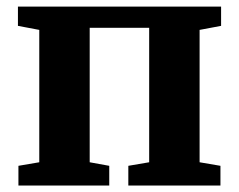

<svg xmlns="http://www.w3.org/2000/svg" viewBox="-20 -574 740 594"><path d="M37 0V-61L101.5 -72V-481.5L35.5 -494V-553.5H664V-494L597.5 -481.5V-72L662 -61V0H377V-61L441.5 -72V-488H257.5V-72L318 -61V0Z"/></svg>

Font: Merriweather 24pt ExtraBold
Style: Regular
Weight: 800
Version: Version 2.100